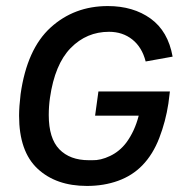

<svg xmlns="http://www.w3.org/2000/svg" viewBox="-20 -600 602 634"><path d="M536 -258Q527 -199 506 -144.5Q485 -90 450 -54Q417 -20 370 -3Q323 14 267 14Q165 14 104 -43Q43 -100 43 -218Q43 -247 48 -289Q69 -438 147 -509Q225 -580 336 -580Q420 -580 477.5 -538.5Q535 -497 550 -413L461 -397Q449 -444 417 -469.5Q385 -495 340 -495Q266 -495 213.5 -441.5Q161 -388 145 -277Q141 -249 141 -220Q141 -143 176 -107Q211 -71 273 -71H285Q312 -70 343.5 -85Q375 -100 397 -129Q425 -167 438 -218H294L305 -298H541Z"/></svg>

Font: Neutral Grotesk
Style: Italic
Weight: 400
Italic angle: -8°
Designer: Nawras Khrais
Foundry: Nawras Khrais
Version: Version 1.000